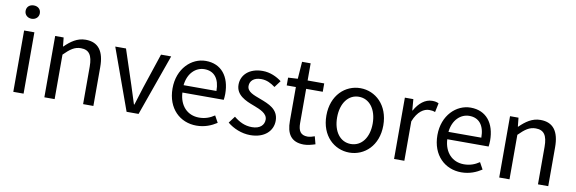

<svg xmlns="http://www.w3.org/2000/svg" viewBox="-54 -1217 5021 1674"><g transform="rotate(10 2456.5 -380.0)"><path d="M92 0H183V-543H92ZM138 -655C174 -655 201 -680 201 -714C201 -751 174 -773 138 -773C102 -773 75 -751 75 -714C75 -680 102 -655 138 -655Z M367 0H458V-394C513 -449 551 -477 607 -477C679 -477 710 -434 710 -332V0H801V-344C801 -483 749 -557 635 -557C561 -557 505 -516 453 -465H450L442 -543H367Z M1095 0H1201L1394 -543H1304L1201 -234C1185 -181 1167 -125 1151 -74H1147C1130 -125 1113 -181 1096 -234L994 -543H899Z M1714 13C1788 13 1846 -12 1894 -43L1861 -103C1821 -76 1778 -60 1725 -60C1622 -60 1551 -134 1545 -250H1911C1913 -263 1915 -282 1915 -302C1915 -457 1837 -557 1699 -557C1573 -557 1454 -447 1454 -271C1454 -92 1570 13 1714 13ZM1544 -315C1555 -422 1623 -484 1700 -484C1785 -484 1835 -425 1835 -315Z M2191 13C2319 13 2389 -60 2389 -148C2389 -251 2302 -283 2223 -313C2162 -336 2103 -355 2103 -407C2103 -449 2134 -485 2202 -485C2251 -485 2289 -465 2327 -437L2371 -496C2328 -529 2269 -557 2202 -557C2084 -557 2015 -489 2015 -403C2015 -311 2101 -274 2177 -246C2237 -223 2301 -198 2301 -143C2301 -96 2266 -58 2194 -58C2129 -58 2080 -84 2033 -122L1988 -62C2040 -19 2114 13 2191 13Z M2666 13C2699 13 2735 3 2766 -7L2748 -75C2730 -68 2705 -61 2686 -61C2623 -61 2602 -99 2602 -166V-469H2749V-543H2602V-695H2526L2515 -543L2430 -538V-469H2511V-168C2511 -59 2550 13 2666 13Z M3068 13C3201 13 3320 -91 3320 -271C3320 -452 3201 -557 3068 -557C2935 -557 2816 -452 2816 -271C2816 -91 2935 13 3068 13ZM3068 -63C2974 -63 2911 -146 2911 -271C2911 -396 2974 -481 3068 -481C3162 -481 3226 -396 3226 -271C3226 -146 3162 -63 3068 -63Z M3463 0H3554V-349C3590 -442 3646 -474 3691 -474C3713 -474 3726 -472 3744 -465L3761 -545C3744 -554 3727 -557 3703 -557C3642 -557 3587 -513 3549 -444H3546L3538 -543H3463Z M4059 13C4133 13 4191 -12 4239 -43L4206 -103C4166 -76 4123 -60 4070 -60C3967 -60 3896 -134 3890 -250H4256C4258 -263 4260 -282 4260 -302C4260 -457 4182 -557 4044 -557C3918 -557 3799 -447 3799 -271C3799 -92 3915 13 4059 13ZM3889 -315C3900 -422 3968 -484 4045 -484C4130 -484 4180 -425 4180 -315Z M4394 0H4485V-394C4540 -449 4578 -477 4634 -477C4706 -477 4737 -434 4737 -332V0H4828V-344C4828 -483 4776 -557 4662 -557C4588 -557 4532 -516 4480 -465H4477L4469 -543H4394Z"/></g></svg>

Font: Noto Sans CJK JP Regular
Style: Regular
Weight: 400
Designer: Ryoko NISHIZUKA (kana & ideographs); Paul D. Hunt (Latin, Greek & Cyrillic); Wenlong ZHANG (bopomofo); Sandoll Communica
Foundry: Adobe Systems Incorporated
Version: Version 1.001;PS 1.001;hotconv 1.0.78;makeotf.lib2.5.61930